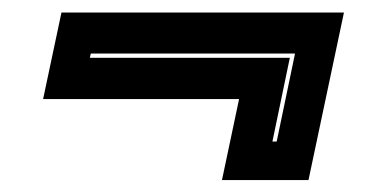

<svg xmlns="http://www.w3.org/2000/svg" viewBox="-20 -462 604 314"><path d="M542.5 -441.5 484.5 -167.5H343L371 -300H50.5L80.5 -441.5ZM462.5 -374.5H128.5L127 -367.5H454L425.5 -230.5H432.5Z"/></svg>

Font: Tourney Thin ExtraBold
Style: Italic
Weight: 800
Italic angle: -12°
Version: Version 1.015